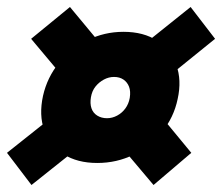

<svg xmlns="http://www.w3.org/2000/svg" viewBox="-23 -499 635 549"><path d="M255 -33Q198 -33 158.5 -58Q119 -83 103.5 -126.5Q88 -170 100 -225Q112 -278 145.5 -319Q179 -360 227 -384Q275 -408 330 -408Q388 -408 426.5 -382.5Q465 -357 481 -313.5Q497 -270 485 -216Q474 -163 440 -121.5Q406 -80 358.5 -56.5Q311 -33 255 -33ZM67 30 -3 -62 158 -190 224 -95ZM416 30 308 -98 420 -188 524 -62ZM283 -161Q298 -161 312 -168.5Q326 -176 335.5 -189Q345 -202 348 -219Q351 -238 346 -251Q341 -264 330 -271.5Q319 -279 303 -279Q288 -279 274 -271.5Q260 -264 250 -251.5Q240 -239 237 -221Q234 -203 238.5 -189.5Q243 -176 255 -168.5Q267 -161 283 -161ZM170 -264 66 -388 177 -479 275 -361ZM435 -261 366 -354 522 -479 592 -388Z"/></svg>

Font: Ysabeau Black
Style: Italic
Weight: 900
Italic angle: -12°
Version: Version 2.000;gftools[0.9.27.dev2+g8671c4b]